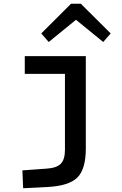

<svg xmlns="http://www.w3.org/2000/svg" viewBox="-20 -772 654 1029"><path d="M201.2 -592.8 360.8 -752H413.1L573.2 -592.8L533.2 -546.9L387.2 -666L241.2 -546.9ZM439.9 23.9Q439.9 134.3 394.8 179.2Q349.6 224.1 236.8 230L104 236.8L100.1 141.1L229 131.8Q283.7 128.4 305.9 105.5Q328.1 82.5 328.1 30.8V-376H112.8V-471.2H439.9Z"/></svg>

Font: IntelOne Mono Medium
Style: Regular
Weight: 500
Designer: Fred Shallcrass
Foundry: Frere-Jones Type LLC
Version: Version 1.200;hotconv 1.1.0;makeotfexe 2.6.0;FJTRelease1.2